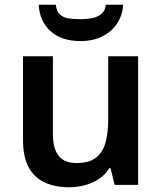

<svg xmlns="http://www.w3.org/2000/svg" viewBox="-20 -779 682 809"><path d="M562 -542V0H463L446 -70H440Q423 -42 396 -24.5Q369 -7 337 1.5Q305 10 271 10Q211 10 167 -11Q123 -32 100 -75.5Q77 -119 77 -188V-542H203V-213Q203 -153 227 -122.5Q251 -92 303 -92Q354 -92 383 -113.5Q412 -135 424 -176Q436 -217 436 -277V-542ZM499 -759Q496 -714 473 -679.5Q450 -645 411 -625.5Q372 -606 319 -606Q238 -606 192.5 -648Q147 -690 143 -759H215Q218 -732 232 -718.5Q246 -705 269 -701.5Q292 -698 320 -698Q345 -698 368 -702.5Q391 -707 407 -720Q423 -733 426 -759Z"/></svg>

Font: Noto Sans Hebrew SemiBold
Style: Regular
Weight: 600
Designer: Monotype Design Team
Foundry: Monotype Imaging Inc.
Version: Version 2.003